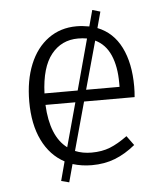

<svg xmlns="http://www.w3.org/2000/svg" viewBox="-49 -636 634 749"><g transform="rotate(-5 267.5 -261.0)"><path d="M277 -239 225 -50Q254 -38 289 -38Q330 -38 361.5 -50.5Q393 -63 430 -90L457 -53Q418 -21 377 -5Q336 11 286 11Q247 11 211 0L192 70L161 62L181 -13Q125 -43 94.5 -105.5Q64 -168 64 -257Q64 -340 89.5 -402.5Q115 -465 162.5 -499.5Q210 -534 273 -534Q296 -534 323 -529L340 -592L371 -583L354 -520Q415 -496 446 -434Q477 -372 477 -281Q477 -259 475 -239ZM126 -284H256L310 -483Q294 -486 275 -486Q210 -486 170 -436Q130 -386 126 -284ZM341 -472 289 -284H420V-299Q420 -364 400.5 -408.5Q381 -453 341 -472ZM243 -239H126Q132 -115 196 -67Z"/></g></svg>

Font: Fira Sans Light
Style: Regular
Weight: 300
Designer: bBox Type GmbH & Carrois Corporate GbR & Edenspiekermann AG
Foundry: bBox Type GmbH & Carrois Corporate GbR & Edenspiekermann AG
Version: Version 4.301